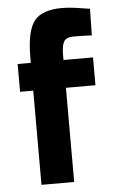

<svg xmlns="http://www.w3.org/2000/svg" viewBox="-52 -748 461 784"><g transform="rotate(-5 178.5 -356.0)"><path d="M220 -386V0H86V-386H32V-500H86V-522Q86 -630 118 -671Q150 -712 232 -712Q268 -712 325 -702L346 -699L344 -590Q300 -592 270 -592Q240 -592 230 -576Q220 -560 220 -521V-500H341V-386Z"/></g></svg>

Font: Titillium Web
Style: Bold
Weight: 700
Version: Version 1.001;PS 57.000;hotconv 1.0.70;makeotf.lib2.5.55311